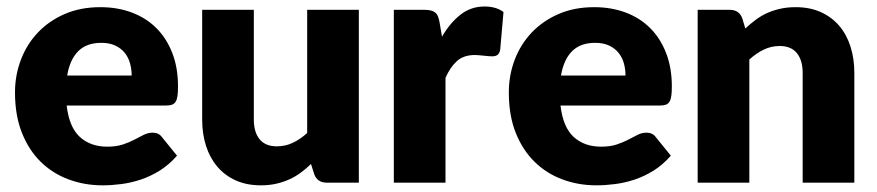

<svg xmlns="http://www.w3.org/2000/svg" viewBox="-20 -548 2630 576"><path d="M281 -526.5Q332.5 -526.5 375.2 -510.5Q418 -494.5 448.8 -464Q479.5 -433.5 496.8 -389.2Q514 -345 514 -289Q514 -271.5 512.5 -260.5Q511 -249.5 507 -243Q503 -236.5 496.2 -234Q489.5 -231.5 479 -231.5H180Q187.5 -166.5 219.5 -137.2Q251.5 -108 302 -108Q329 -108 348.5 -114.5Q368 -121 383.2 -129Q398.5 -137 411.2 -143.5Q424 -150 438 -150Q456.5 -150 466 -136.5L511 -81Q487 -53.5 459.2 -36.2Q431.5 -19 402.2 -9.2Q373 0.5 343.8 4.2Q314.5 8 288 8Q233.5 8 185.8 -9.8Q138 -27.5 102.2 -62.5Q66.5 -97.5 45.8 -149.5Q25 -201.5 25 -270.5Q25 -322.5 42.8 -369Q60.5 -415.5 93.8 -450.5Q127 -485.5 174.2 -506Q221.5 -526.5 281 -526.5ZM284 -419.5Q239.5 -419.5 214.5 -394.2Q189.5 -369 181.5 -321.5H375Q375 -340 370.2 -357.5Q365.5 -375 354.8 -388.8Q344 -402.5 326.5 -411Q309 -419.5 284 -419.5Z M741.5 -518.5V-189.5Q741.5 -151 759 -130Q776.5 -109 810.5 -109Q836 -109 858.2 -119.5Q880.5 -130 901.5 -149V-518.5H1056.5V0H960.5Q931.5 0 922.5 -26L913 -56Q898 -41.5 882 -29.8Q866 -18 847.8 -9.8Q829.5 -1.5 808.5 3.2Q787.5 8 762.5 8Q720 8 687.2 -6.8Q654.5 -21.5 632 -48Q609.5 -74.5 598 -110.5Q586.5 -146.5 586.5 -189.5V-518.5Z M1161.5 0V-518.5H1253.5Q1265 -518.5 1272.8 -516.5Q1280.5 -514.5 1285.8 -510.2Q1291 -506 1293.8 -499Q1296.5 -492 1298.5 -482L1306 -438Q1330.5 -480 1361.8 -504.2Q1393 -528.5 1433.5 -528.5Q1468.5 -528.5 1490.5 -512L1480.5 -398Q1478 -387 1472.2 -383Q1466.5 -379 1456.5 -379Q1452.5 -379 1446 -379.5Q1439.5 -380 1432.5 -380.8Q1425.5 -381.5 1418.2 -382.2Q1411 -383 1405 -383Q1371 -383 1350.8 -364.8Q1330.5 -346.5 1316.5 -314.5V0Z M1762.5 -526.5Q1814 -526.5 1856.8 -510.5Q1899.5 -494.5 1930.2 -464Q1961 -433.5 1978.2 -389.2Q1995.5 -345 1995.5 -289Q1995.5 -271.5 1994 -260.5Q1992.5 -249.5 1988.5 -243Q1984.5 -236.5 1977.8 -234Q1971 -231.5 1960.5 -231.5H1661.5Q1669 -166.5 1701 -137.2Q1733 -108 1783.5 -108Q1810.5 -108 1830 -114.5Q1849.5 -121 1864.8 -129Q1880 -137 1892.8 -143.5Q1905.5 -150 1919.5 -150Q1938 -150 1947.5 -136.5L1992.5 -81Q1968.5 -53.5 1940.8 -36.2Q1913 -19 1883.8 -9.2Q1854.5 0.5 1825.2 4.2Q1796 8 1769.5 8Q1715 8 1667.2 -9.8Q1619.5 -27.5 1583.8 -62.5Q1548 -97.5 1527.2 -149.5Q1506.5 -201.5 1506.5 -270.5Q1506.5 -322.5 1524.2 -369Q1542 -415.5 1575.2 -450.5Q1608.5 -485.5 1655.8 -506Q1703 -526.5 1762.5 -526.5ZM1765.5 -419.5Q1721 -419.5 1696 -394.2Q1671 -369 1663 -321.5H1856.5Q1856.5 -340 1851.8 -357.5Q1847 -375 1836.2 -388.8Q1825.5 -402.5 1808 -411Q1790.5 -419.5 1765.5 -419.5Z M2073 0V-518.5H2169Q2198 -518.5 2207 -492.5L2216 -462.5Q2231 -476.5 2247 -488.5Q2263 -500.5 2281.2 -508.8Q2299.5 -517 2320.8 -521.8Q2342 -526.5 2367 -526.5Q2409.5 -526.5 2442.2 -511.8Q2475 -497 2497.5 -470.8Q2520 -444.5 2531.5 -408.2Q2543 -372 2543 -329.5V0H2388V-329.5Q2388 -367.5 2370.5 -388.8Q2353 -410 2319 -410Q2293.5 -410 2271 -399Q2248.5 -388 2228 -369.5V0Z"/></svg>

Font: Lato Black
Style: Regular
Weight: 900
Designer: Lukasz Dziedzic
Foundry: tyPoland Lukasz Dziedzic
Version: Version 2.007; 2014-02-27